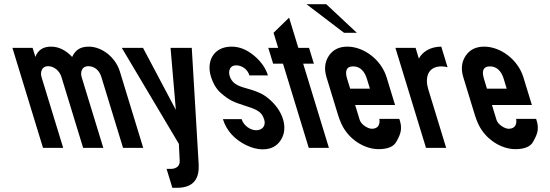

<svg xmlns="http://www.w3.org/2000/svg" viewBox="-20 -704 2620 914"><path d="M223.4 -482C185.4 -482 160.4 -465.7 148.4 -433L135.2 -476H39.2L184.8 0H280.8L177.7 -337C170.4 -361 179.1 -389 208.8 -389C236.9 -389 263.4 -367.5 272.7 -337L375.8 0H471.8L368.7 -337C361.4 -361 370.1 -389 399.8 -389C430.2 -389 452.8 -369.5 462.7 -337L565.8 0H661.8L550.5 -364C529.7 -431.9 464.8 -482 402.4 -482C354.7 -482 336 -459 323.4 -433C295.5 -463 261.6 -482 223.4 -482Z M822.5 190C907.8 190 928.4 139.7 925.9 80L892.9 -476H791.9L817.1 -181L660.9 -476H559.9L831.6 -19L835.4 62C837.1 82.6 822.2 100 793 100H773L800.5 190Z M1199.3 -84C1171.4 -84 1139.4 -106.5 1130.1 -137H1041.1C1049.4 -109.7 1063.4 -85.2 1083 -63.5C1119.3 -23.5 1180.3 7 1230.1 7C1268.8 7 1297.5 -7.5 1316.3 -36.5C1335.1 -65.5 1338.6 -99.3 1326.8 -138C1316.3 -172.1 1292.3 -205.7 1262.8 -231C1232.1 -257.3 1213.4 -264.3 1175.3 -277L1141.2 -287C1111.4 -295.8 1083.8 -308 1073.4 -342C1066 -366.1 1074 -393 1103.8 -393C1131.3 -393 1158.4 -374.7 1167.5 -345H1255.5C1244.7 -380.3 1222.3 -412 1188.4 -440C1154.5 -468 1119.3 -482 1082.6 -482C995.2 -482 962.3 -410.8 983.7 -341C994.3 -306.3 1010.1 -279.8 1031 -261.5C1072.5 -225.1 1094.4 -217.7 1142.2 -202L1163.3 -195C1184.7 -188.3 1201.2 -180.8 1212.7 -172.5C1224.3 -164.2 1232.7 -151.3 1238 -134C1245.9 -108 1231.7 -84 1199.3 -84Z M1449.8 0H1545.8L1423.2 -401H1474.2L1451.2 -476H1400.2L1356.2 -620L1282.2 -548L1304.2 -476H1257.2L1280.2 -401H1327.2Z M1750.3 -91C1730.7 -91 1698.9 -111.7 1692.4 -133L1670.7 -204H1860.7L1820.4 -336C1794.5 -420.6 1711.3 -482 1633.7 -482C1594.4 -482 1565 -467.5 1545.5 -438.5C1526.1 -409.5 1522.3 -375.3 1534.4 -336L1589.7 -155C1594 -141 1599.5 -126.8 1606.2 -112.5C1639.7 -41 1714.3 6 1781.9 6C1824.6 6 1852.5 -5.2 1865.7 -27.5C1878.9 -49.8 1886.4 -68.3 1888.2 -83C1890.1 -97.7 1888.7 -112.3 1884.3 -127L1880.9 -138H1785.9C1789.8 -114.3 1782.2 -91 1750.3 -91ZM1661.5 -388C1695.5 -388 1716.2 -362.8 1726.5 -329L1740.9 -282H1646.9L1632.5 -329C1622.3 -362.2 1625.8 -388 1661.5 -388ZM1617.6 -548H1678.6L1533 -684H1439Z M2110.6 -384 2080.6 -482C2027.1 -482 1989.2 -455.4 1974 -425L1958.4 -476H1862.4L2008 0H2104L2018.7 -279C2002.2 -332.7 2014.9 -388 2082.3 -388C2091.5 -388 2101.7 -386.3 2110.6 -384Z M2401.5 -91C2381.9 -91 2350.2 -111.7 2343.7 -133L2322 -204H2512L2471.6 -336C2445.8 -420.6 2362.5 -482 2285 -482C2245.6 -482 2216.2 -467.5 2196.8 -438.5C2177.3 -409.5 2173.6 -375.3 2185.6 -336L2241 -155C2245.2 -141 2250.7 -126.8 2257.4 -112.5C2291 -41 2365.6 6 2433.2 6C2475.8 6 2503.8 -5.2 2516.9 -27.5C2530.1 -49.8 2537.6 -68.3 2539.5 -83C2541.3 -97.7 2540 -112.3 2535.5 -127L2532.1 -138H2437.1C2441 -114.3 2433.4 -91 2401.5 -91ZM2312.7 -388C2346.7 -388 2367.4 -362.8 2377.8 -329L2392.1 -282H2298.1L2283.8 -329C2273.6 -362.2 2277 -388 2312.7 -388Z"/></svg>

Font: Din Kursivschrift
Style: LeftEng
Weight: 400
Version: Version 1.089